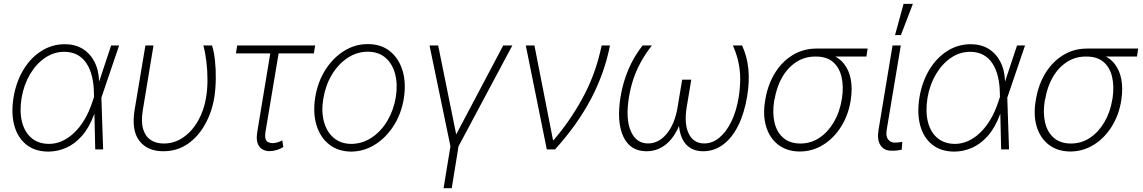

<svg xmlns="http://www.w3.org/2000/svg" viewBox="-20 -785 6006 1009"><path d="M233.4 11.7Q163.6 11.2 118.2 -25.1Q72.8 -61.5 55.2 -125.5Q37.6 -189.5 51.3 -273.9Q64.9 -355 102.8 -418Q140.6 -481 197 -516.8Q253.4 -552.7 320.8 -552.7Q374 -552.7 413.6 -528.8Q453.1 -504.9 476.1 -460.9Q499 -417 501 -356L516.1 -356.9L512.7 -273.4L522 0H480.5L473.6 -295.4Q473.1 -342.3 463.6 -382.1Q454.1 -421.9 435.1 -451.2Q416 -480.5 386.7 -496.6Q357.4 -512.7 317.4 -512.7Q262.7 -512.7 216.1 -480.7Q169.4 -448.7 137.2 -393.8Q105 -338.9 93.3 -269.5Q82 -198.7 95.7 -144.5Q109.4 -90.3 145.5 -59.8Q181.6 -29.3 237.3 -28.8Q272.9 -28.8 306.6 -43.9Q340.3 -59.1 370.4 -87.9Q400.4 -116.7 424.6 -157.5Q448.7 -198.2 465.8 -250.5L564 -545.9H606L512.7 -271.5L488.8 -187L475.6 -186Q449.2 -114.7 410.9 -71.3Q372.6 -27.8 327.1 -8.1Q281.7 11.7 233.4 11.7Z M744.1 -545.9H786.6L730.5 -206.1Q720.7 -145.5 732.2 -106.9Q743.7 -68.4 771.5 -49.8Q799.3 -31.2 838.9 -30.8Q895.5 -30.3 942.4 -62.5Q989.3 -94.7 1021 -150.4Q1052.7 -206.1 1063.5 -275.4Q1070.3 -317.9 1070.3 -366Q1070.3 -414.1 1064.7 -460.9Q1059.1 -507.8 1048.8 -545.9H1094.2Q1104.5 -515.1 1109.6 -468.5Q1114.7 -421.9 1114 -370.6Q1113.3 -319.3 1106.4 -273.9Q1093.3 -194.8 1057.1 -130.4Q1021 -65.9 965.6 -28.1Q910.2 9.8 837.9 9.8Q754.4 9.8 712.2 -45.2Q669.9 -100.1 687.5 -208Z M1636.2 -545.9 1629.4 -504.4H1219.7L1226.6 -545.9ZM1407.2 -545.9H1451.2L1375.5 -94.2Q1371.6 -69.8 1375.2 -56.4Q1378.9 -43 1388.7 -38.1Q1398.4 -33.2 1412.6 -32.7Q1425.3 -32.7 1438.7 -36.9Q1452.1 -41 1463.4 -47.4L1468.8 -12.2Q1450.7 -1 1432.4 3.9Q1414.1 8.8 1397 9.3Q1359.4 8.8 1341.6 -16.8Q1323.7 -42.5 1332 -91.8Z M1825.7 11.7Q1757.3 11.2 1710.2 -25.6Q1663.1 -62.5 1643.3 -127.2Q1623.5 -191.9 1636.7 -274.9Q1650.4 -356 1690.4 -418.7Q1730.5 -481.4 1788.6 -517.6Q1846.7 -553.7 1912.6 -553.2Q1981.4 -553.7 2028.3 -516.6Q2075.2 -479.5 2095.2 -414.8Q2115.2 -350.1 2102.1 -267.1Q2088.9 -186.5 2048.3 -123.5Q2007.8 -60.5 1950 -24.7Q1892.1 11.2 1825.7 11.7ZM1825.7 -28.8Q1884.3 -29.3 1933.3 -61.8Q1982.4 -94.2 2015.6 -150.1Q2048.8 -206.1 2060.1 -274.9Q2070.8 -341.3 2056.6 -395.5Q2042.5 -449.7 2005.9 -481.4Q1969.2 -513.2 1912.6 -513.2Q1855 -513.2 1805.9 -480.2Q1756.8 -447.3 1723.6 -391.6Q1690.4 -335.9 1679.2 -267.1Q1668 -200.7 1682.1 -146.7Q1696.3 -92.8 1733.2 -61Q1770 -29.3 1825.7 -28.8Z M2237.3 -545.9H2282.7L2377.4 -78.6L2624.5 -545.9H2672.4L2389.6 -16.1L2354 204.1H2311L2347.2 -16.1Z M2853.5 0 2743.2 -545.9H2788.6L2886.2 -48.8H2889.6Q2942.4 -110.8 2983.4 -172.9Q3024.4 -234.9 3055.7 -296.6Q3086.9 -358.4 3107.9 -420.7Q3128.9 -482.9 3141.6 -545.9H3185.5Q3157.2 -400.9 3085.7 -265.1Q3014.2 -129.4 2897 0Z M3356.9 -545.9H3405.8Q3370.6 -501 3346.7 -456.8Q3322.8 -412.6 3308.1 -368.2Q3293.5 -323.7 3285.6 -275.9Q3266.6 -161.6 3294.7 -96.4Q3322.8 -31.2 3385.7 -31.2Q3441.9 -31.2 3484.1 -82.5Q3526.4 -133.8 3541 -222.7L3564.9 -366.2H3602.5L3581.5 -241.7Q3568.4 -160.6 3540 -104.5Q3511.7 -48.3 3470.5 -19.3Q3429.2 9.8 3377 9.8Q3291.5 9.8 3255.6 -67.4Q3219.7 -144.5 3241.2 -277.3Q3254.4 -355 3283.2 -421.9Q3312 -488.8 3356.9 -545.9ZM3831.5 -545.9H3879.9Q3906.2 -488.8 3912.8 -421.9Q3919.4 -355 3906.2 -277.3Q3891.6 -189 3859.1 -124.3Q3826.7 -59.6 3779.8 -24.9Q3732.9 9.8 3675.8 9.8Q3624 9.8 3592.3 -19.3Q3560.5 -48.3 3550.8 -104.5Q3541 -160.6 3554.2 -241.7L3575.2 -366.2H3612.8L3588.9 -222.7Q3574.2 -133.8 3599.6 -82.5Q3625 -31.2 3680.7 -31.2Q3723.1 -31.2 3759.5 -60.8Q3795.9 -90.3 3823 -145.3Q3850.1 -200.2 3862.3 -275.9Q3869.6 -323.7 3869.9 -368.2Q3870.1 -412.6 3860.8 -456.8Q3851.6 -501 3831.5 -545.9Z M4001.5 -258.8 4002.9 -267.6Q4016.6 -343.8 4053.5 -402.8Q4090.3 -461.9 4146 -495.8Q4201.7 -529.8 4271 -529.8Q4283.2 -527.3 4293 -522.5Q4302.7 -517.6 4314 -511.5Q4325.2 -505.4 4342.3 -499.5Q4387.7 -484.4 4414.8 -450.4Q4441.9 -416.5 4450.9 -368.7Q4460 -320.8 4451.2 -262.2L4450.2 -255.4Q4438 -179.7 4400.1 -119.4Q4362.3 -59.1 4306.4 -24.2Q4250.5 10.7 4183.1 11.2Q4115.7 10.7 4070.1 -24.2Q4024.4 -59.1 4006.1 -120.1Q3987.8 -181.2 4001.5 -258.8ZM4050.8 -264.2 4048.8 -258.3Q4038.1 -191.9 4050.3 -140.6Q4062.5 -89.4 4096.9 -60.1Q4131.3 -30.8 4186 -30.8Q4241.7 -30.8 4286.6 -61Q4331.5 -91.3 4362.1 -143.3Q4392.6 -195.3 4403.3 -261.2L4404.8 -268.1Q4414.1 -331.5 4402.3 -381.3Q4390.6 -431.2 4356.9 -459.7Q4323.2 -488.3 4266.1 -487.8Q4209.5 -488.3 4164.6 -459Q4119.6 -429.7 4090.6 -379.2Q4061.5 -328.6 4050.8 -264.2ZM4539.6 -529.8 4533.2 -487.8H4264.2L4271 -529.8Z M4670.4 -545.9H4713.9L4639.6 -101.6Q4634.3 -68.4 4647.5 -52Q4660.6 -35.6 4682.1 -35.6Q4696.8 -35.6 4708 -37.4Q4719.2 -39.1 4721.7 -39.6L4718.8 1.5Q4713.4 2.9 4699.7 5.1Q4686 7.3 4664.6 6.8Q4627 7.3 4607.7 -20.8Q4588.4 -48.8 4596.7 -101.6ZM4683.6 -600.6 4728.5 -764.6H4777.3L4714.4 -600.6Z M4994.1 11.7Q4924.3 11.2 4878.9 -25.1Q4833.5 -61.5 4815.9 -125.5Q4798.3 -189.5 4812 -273.9Q4825.7 -355 4863.5 -418Q4901.4 -481 4957.8 -516.8Q5014.2 -552.7 5081.5 -552.7Q5134.8 -552.7 5174.3 -528.8Q5213.9 -504.9 5236.8 -460.9Q5259.8 -417 5261.7 -356L5276.9 -356.9L5273.4 -273.4L5282.7 0H5241.2L5234.4 -295.4Q5233.9 -342.3 5224.4 -382.1Q5214.8 -421.9 5195.8 -451.2Q5176.8 -480.5 5147.5 -496.6Q5118.2 -512.7 5078.1 -512.7Q5023.4 -512.7 4976.8 -480.7Q4930.2 -448.7 4897.9 -393.8Q4865.7 -338.9 4854 -269.5Q4842.8 -198.7 4856.4 -144.5Q4870.1 -90.3 4906.2 -59.8Q4942.4 -29.3 4998 -28.8Q5033.7 -28.8 5067.4 -43.9Q5101.1 -59.1 5131.1 -87.9Q5161.1 -116.7 5185.3 -157.5Q5209.5 -198.2 5226.6 -250.5L5324.7 -545.9H5366.7L5273.4 -271.5L5249.5 -187L5236.3 -186Q5210 -114.7 5171.6 -71.3Q5133.3 -27.8 5087.9 -8.1Q5042.5 11.7 4994.1 11.7Z M5423.3 -258.8 5424.8 -267.6Q5438.5 -343.8 5475.3 -402.8Q5512.2 -461.9 5567.9 -495.8Q5623.5 -529.8 5692.9 -529.8Q5705.1 -527.3 5714.8 -522.5Q5724.6 -517.6 5735.8 -511.5Q5747.1 -505.4 5764.2 -499.5Q5809.6 -484.4 5836.7 -450.4Q5863.8 -416.5 5872.8 -368.7Q5881.8 -320.8 5873 -262.2L5872.1 -255.4Q5859.9 -179.7 5822 -119.4Q5784.2 -59.1 5728.3 -24.2Q5672.4 10.7 5605 11.2Q5537.6 10.7 5491.9 -24.2Q5446.3 -59.1 5428 -120.1Q5409.7 -181.2 5423.3 -258.8ZM5472.7 -264.2 5470.7 -258.3Q5460 -191.9 5472.2 -140.6Q5484.4 -89.4 5518.8 -60.1Q5553.2 -30.8 5607.9 -30.8Q5663.6 -30.8 5708.5 -61Q5753.4 -91.3 5783.9 -143.3Q5814.5 -195.3 5825.2 -261.2L5826.7 -268.1Q5835.9 -331.5 5824.2 -381.3Q5812.5 -431.2 5778.8 -459.7Q5745.1 -488.3 5688 -487.8Q5631.3 -488.3 5586.4 -459Q5541.5 -429.7 5512.5 -379.2Q5483.4 -328.6 5472.7 -264.2ZM5961.4 -529.8 5955.1 -487.8H5686L5692.9 -529.8Z"/></svg>

Font: Inter Tight ExtraLight
Style: Italic
Weight: 250
Italic angle: -9.39999°
Designer: Rasmus Andersson
Foundry: rsms
Version: Version 3.004